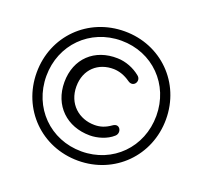

<svg xmlns="http://www.w3.org/2000/svg" viewBox="-125 -840 1064 1009"><g transform="rotate(20 407.5 -335.5)"><path d="M408 26C612 26 769 -132 769 -336C769 -540 612 -697 408 -697C203 -697 46 -540 46 -336C46 -132 203 26 408 26ZM408 -26C233 -26 100 -160 100 -336C100 -511 233 -645 408 -645C583 -645 715 -511 715 -336C715 -160 583 -26 408 -26ZM421 -120C463 -120 515 -135 548 -165C575 -188 551 -236 516 -211C484 -188 456 -180 425 -180C338 -180 267 -241 267 -338C267 -435 335 -493 422 -491C452 -490 483 -480 514 -458C550 -432 578 -481 548 -503C514 -531 467 -550 421 -551C292 -555 200 -470 200 -338C200 -207 292 -120 421 -120Z"/></g></svg>

Font: SN Pro Book
Style: Regular
Weight: 350
Designer: Tobias Whetton
Foundry: Supernotes
Version: Version 1.003;Glyphs 3.3 (3324)